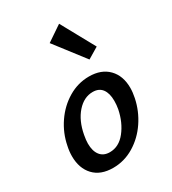

<svg xmlns="http://www.w3.org/2000/svg" viewBox="-176 -805 812 906"><g transform="rotate(-30 230.0 -352.5)"><path d="M30 -139Q30 -165 36 -192Q48 -255 84.5 -308.5Q121 -362 174 -393.5Q227 -425 287 -425Q354 -425 392 -386Q430 -347 430 -281Q430 -257 424 -228Q411 -165 375 -111.5Q339 -58 286 -26Q233 6 172 6Q104 6 67 -33.5Q30 -73 30 -139ZM330 -222Q334 -243 334 -266Q334 -307 317 -330Q300 -353 266 -353Q218 -353 180.5 -310.5Q143 -268 130 -198Q125 -171 125 -153Q125 -112 143 -89Q161 -66 195 -66Q245 -66 281 -111.5Q317 -157 330 -222ZM206 -654 290 -711 390 -529 330 -493Z"/></g></svg>

Font: Ysabeau Semibold
Style: Italic
Weight: 600
Italic angle: -12°
Designer: Christian Thalmann (Catharsis Fonts)
Version: Version 0.003